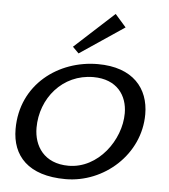

<svg xmlns="http://www.w3.org/2000/svg" viewBox="-49 -696 660 749"><g transform="rotate(5 280.5 -321.5)"><path d="M24 -170C24 -65 89 8 235 8C385 8 523 -113 523 -271C523 -372 460 -450 322 -450C168 -450 24 -345 24 -170ZM105 -182C105 -297 188 -398 309 -398C402 -398 443 -337 443 -268C443 -163 358 -45 242 -45C146 -45 105 -111 105 -182ZM219 -509 243 -485 417 -602 374 -651Z"/></g></svg>

Font: KpSans
Style: Italic
Weight: 400
Italic angle: -11°
Version: Version 0.66